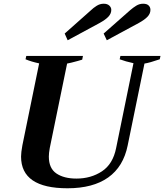

<svg xmlns="http://www.w3.org/2000/svg" viewBox="-20 -1000 881 1030"><path d="M327 -820 469 -946Q480 -957 498 -968.5Q516 -980 536 -980Q556 -980 566.5 -970Q577 -960 577 -947Q577 -927 561.5 -910.5Q546 -894 515 -877L343 -784ZM536 -820 679 -946Q694 -959 711 -969.5Q728 -980 748 -980Q768 -980 777.5 -970.5Q787 -961 787 -947Q787 -927 771.5 -910.5Q756 -894 725 -877L553 -784ZM93 -160Q93 -182 100 -220L190 -660Q148 -669 117 -682L121 -700H425L421 -680Q403 -674 363 -664Q357 -663 340 -659L247 -206Q242 -178 242 -160Q242 -97 282.5 -69.5Q323 -42 390 -42Q468 -42 527 -81Q586 -120 603 -206L696 -661Q654 -670 622 -682L626 -700H841L837 -682Q782 -663 755 -659L665 -220Q642 -106 560.5 -48Q479 10 342 10Q93 10 93 -160Z"/></svg>

Font: Trirong
Style: Bold Italic
Weight: 700
Italic angle: -12°
Designer: Katatrad Team
Foundry: CadsonDemak
Version: Version 1.001